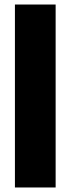

<svg xmlns="http://www.w3.org/2000/svg" viewBox="-20 -829 312 849"><path d="M226 0H46V-809H226Z"/></svg>

Font: Neutral Face
Style: Bold
Weight: 700
Designer: Vadym Aksieiev
Version: Version 1.039;Fontself Maker 3.5.7